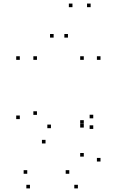

<svg xmlns="http://www.w3.org/2000/svg" viewBox="-20 -836 660 1066"><path d="M412.5 210V190H392.5V210ZM538 60.8V40.8H518V60.8ZM538 -503.7V-523.7H518V-503.7ZM445.2 -503.7V-523.7H425.2V-503.7ZM445.2 -148.8V-168.8H425.2V-148.8ZM445.2 -127.7V-147.7H425.2V-127.7ZM445.2 33.5V13.5H425.2V33.5ZM364.7 128.8V108.8H344.7V128.8ZM131.3 128.8V108.8H111.3V128.8ZM146.3 210V190H126.3V210ZM497.7 -120.2V-140.2H477.7V-120.2ZM497.7 -179V-199H477.7V-179ZM262.8 -124.3V-144.3H242.8V-124.3ZM185.2 -198.2V-218.2H165.2V-198.2ZM185.2 -503.7V-523.7H165.2V-503.7ZM90 -503.7V-523.7H70V-503.7ZM90 -174.7V-194.7H70V-174.7ZM232.8 -39.5V-59.5H212.8V-39.5ZM277.8 -627.2V-647.2H257.8V-627.2ZM382.3 -796.2V-816.2H362.3V-796.2ZM483.2 -796.2V-816.2H463.2V-796.2ZM357.3 -627.2V-647.2H337.3V-627.2Z"/></svg>

Font: Monaspace Krypton Dots Var
Style: Regular
Weight: 400
Designer: Riley Cran and the Lettermatic Team
Version: Version 1.100 (Monaspace Krypton Dots)